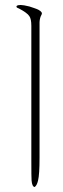

<svg xmlns="http://www.w3.org/2000/svg" viewBox="-20 -752 254 772"><path d="M139 -119Q139 -50 133 -26Q128 -5 119 0Q109 -2 107 -26Q106 -34 106 -111V-648Q106 -676 98 -687Q90 -700 56 -718Q43 -722 47 -728Q51 -732 63 -732Q74 -732 98 -726L116 -720Q128 -716 134 -713Q153 -703 147 -693Q140 -681 139 -663Z"/></svg>

Font: Kimchi
Style: Regular
Weight: 400
Version: Version 1.1